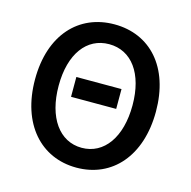

<svg xmlns="http://www.w3.org/2000/svg" viewBox="-101 -767 874 879"><g transform="rotate(15 336.0 -327.5)"><path d="M49 -330C49 -119 167 12 336 12C505 12 622 -119 622 -330C622 -541 505 -667 336 -667C167 -667 49 -541 49 -330ZM511 -330C511 -179 442 -82 336 -82C230 -82 161 -179 161 -330C161 -481 230 -573 336 -573C442 -573 511 -481 511 -330ZM229 -389V-295H443V-389Z"/></g></svg>

Font: Cambridge Sans Medium
Style: Regular
Weight: 500
Version: Version 2.020;PS 002.020;hotconv 1.0.88;makeotf.lib2.5.64775